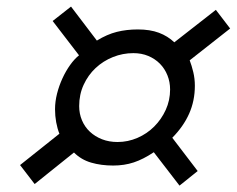

<svg xmlns="http://www.w3.org/2000/svg" viewBox="-20 -727 737 598"><path d="M346.2 -284.7Q378.4 -284.7 408.2 -297.6Q438 -310.5 460.4 -333Q482.9 -355.5 496.3 -385Q509.8 -414.6 509.8 -448.2Q509.8 -471.7 501.5 -492.4Q493.2 -513.2 478 -528.6Q462.9 -543.9 441.9 -552.7Q420.9 -561.5 395.5 -561.5Q362.3 -561.5 331.8 -549.3Q301.3 -537.1 277.8 -515.1Q254.4 -493.2 240.5 -462.9Q226.6 -432.6 226.6 -396.5Q226.6 -372.6 235.4 -352.1Q244.1 -331.5 260 -316.7Q275.9 -301.8 297.9 -293.2Q319.8 -284.7 346.2 -284.7ZM539.1 -148.9 459 -252.9Q426.3 -231 396.7 -221.2Q367.2 -211.4 332.5 -211.4Q294.9 -211.4 263.9 -220.5Q232.9 -229.5 210.4 -252L87.9 -153.8L42.5 -212.9L165 -310.5Q158.7 -326.2 155 -346.2Q151.4 -366.2 151.4 -386.7Q151.4 -410.6 157.7 -435.5Q164.1 -460.4 174.6 -483.2Q185.1 -505.9 198.5 -524.7Q211.9 -543.5 226.1 -554.7L144 -661.6L201.2 -706.5L281.7 -600.6Q313.5 -620.1 343.8 -627.7Q374 -635.3 409.2 -635.3Q447.3 -635.3 474.9 -625Q502.4 -614.7 522.9 -595.2L652.3 -696.3L696.8 -638.2L570.8 -539.1Q577.1 -522.9 582 -502.4Q586.9 -481.9 586.9 -460Q586.9 -413.1 569.1 -373Q551.3 -333 516.6 -297.9L595.7 -194.3Z"/></svg>

Font: Andika New Basic
Style: Bold Italic
Weight: 700
Italic angle: -14°
Designer: Victor Gaultney, Annie Olsen, Pablo Ugerman
Foundry: SIL International
Version: Version 5.500